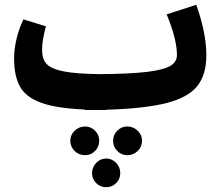

<svg xmlns="http://www.w3.org/2000/svg" viewBox="-20 -442 932 803"><path d="M424 17V18H384H335L334 16Q216 11 152.5 -12Q89 -35 64 -79Q39 -123 39 -198Q39 -238 49.5 -281Q60 -324 78 -361L172 -332Q156 -273 156 -233Q156 -195 175 -174.5Q194 -154 246 -143.5Q298 -133 399 -132Q527 -133 596 -141.5Q665 -150 692.5 -166.5Q720 -183 720 -212Q720 -278 677 -382L801 -422Q843 -303 843 -211Q843 -130 805.5 -82.5Q768 -35 678 -11.5Q588 12 424 17ZM395 146Q395 172 377.5 189.5Q360 207 336 207Q310 207 292 189.5Q274 172 274 146Q274 122 292.5 104.5Q311 87 336 87Q360 87 377.5 104.5Q395 122 395 146ZM574 146Q574 172 556 189.5Q538 207 512 207Q488 207 470.5 189.5Q453 172 453 146Q453 122 470.5 104.5Q488 87 512 87Q537 87 555.5 104.5Q574 122 574 146ZM483 282Q483 307 465.5 324Q448 341 424 341Q400 341 382.5 324Q365 307 365 282Q365 257 382.5 239Q400 221 424 221Q448 221 465.5 239Q483 257 483 282Z"/></svg>

Font: FiraGOUPP
Style: Bold
Weight: 700
Designer: bBox Type
Foundry: bBox Type GmbH
Version: Version 1.001